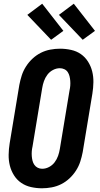

<svg xmlns="http://www.w3.org/2000/svg" viewBox="-20 -1005 540 1033"><path d="M206 8Q176 8 147 1.5Q118 -5 94.5 -21Q71 -37 55.5 -61.5Q40 -86 33 -114Q26 -142 26.5 -172.5Q27 -203 32 -234L84 -548Q89 -574 97 -599Q105 -624 120 -647.5Q135 -671 155.5 -690Q176 -709 200 -721Q224 -733 250.5 -738Q277 -743 303 -743Q333 -743 362.5 -736.5Q392 -730 415 -714Q438 -698 453.5 -673.5Q469 -649 476 -621Q483 -593 482.5 -562.5Q482 -532 477 -501L425 -187Q420 -161 412 -136Q404 -111 389 -87.5Q374 -64 353.5 -45Q333 -26 309 -14Q285 -2 258.5 3Q232 8 206 8ZM207 -97Q226 -97 244 -106.5Q262 -116 274 -132Q286 -148 292.5 -166.5Q299 -185 302 -204L354 -518Q357 -531 358 -544Q359 -557 358 -570Q357 -583 354 -595Q351 -607 344.5 -617Q338 -627 326.5 -632.5Q315 -638 302 -638Q283 -638 265 -628.5Q247 -619 235 -603Q223 -587 216.5 -568.5Q210 -550 207 -531L155 -217Q152 -204 151 -191Q150 -178 151 -165Q152 -152 155 -140Q158 -128 165 -118Q172 -108 183 -102.5Q194 -97 207 -97ZM425 -791 297 -925 377 -985 491 -839ZM255 -791 127 -925 207 -985 321 -839Z"/></svg>

Font: Iosevka Extrabold Oblique
Style: Regular
Weight: 800
Italic angle: -9°
Monospace: yes
Designer: Belleve Invis
Foundry: Belleve Invis
Version: Version 32.5.0; ttfautohint (v1.8.4)